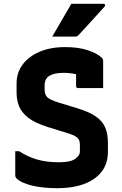

<svg xmlns="http://www.w3.org/2000/svg" viewBox="-20 -967 640 1007"><path d="M322 -720Q393 -720 442.5 -703Q492 -686 515 -663Q521 -657 521 -645V-505H390Q379 -505 379 -516V-578Q345 -585 313 -585Q266 -585 240 -570Q214 -555 214 -519V-498Q214 -471 228 -457Q242 -443 291 -428L386 -399Q449 -380 483.5 -355.5Q518 -331 532 -298Q546 -265 546 -218V-170Q546 -81 475.5 -30.5Q405 20 279 20Q206 20 148.5 6.5Q91 -7 66 -32Q63 -35 61.5 -38.5Q60 -42 60 -52V-174H80Q125 -145 174 -130.5Q223 -116 290 -116Q349 -116 374 -133.5Q399 -151 399 -172V-209Q399 -223 394.5 -233Q390 -243 374.5 -252.5Q359 -262 324 -272L230 -301Q163 -322 128 -349.5Q93 -377 80 -410Q67 -443 67 -479V-530Q67 -585 98 -627.5Q129 -670 186.5 -695Q244 -720 322 -720ZM354 -947H523Q529 -947 531 -942.5Q533 -938 529 -933Q510 -912 495.5 -896Q481 -880 467 -864.5Q453 -849 435 -829.5Q417 -810 390 -781Q384 -775 374 -775H254Q280 -821 304 -861Q328 -901 354 -947Z"/></svg>

Font: Recursive Mn Lnr St XBd
Style: Regular
Weight: 800
Monospace: yes
Version: Version 1.079;hotconv 1.0.112;makeotfexe 2.5.65598; ttfautoh